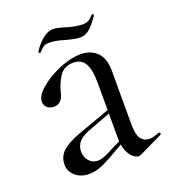

<svg xmlns="http://www.w3.org/2000/svg" viewBox="-118 -707 718 804"><g transform="rotate(-20 241.0 -305.0)"><path d="M365 8Q353 8 339.5 -3Q326 -14 316.5 -37Q307 -60 307 -95V-337Q307 -398 291 -426Q275 -454 240 -454Q199 -454 178.5 -425Q158 -396 147 -351Q136 -308 102 -308Q83 -308 71.5 -318.5Q60 -329 60 -346Q60 -372 96.5 -403Q133 -434 184.5 -455.5Q236 -477 279 -477Q325 -477 352.5 -449.5Q380 -422 380 -367V-129Q380 -81 394 -63Q408 -45 432 -45Q448 -45 475 -56H476Q480 -56 481.5 -51.5Q483 -47 479 -45L373 6ZM59 -64Q59 -99 83 -122.5Q107 -146 165 -167L325 -225L328 -211L204 -164Q171 -151 157 -133.5Q143 -116 143 -92Q143 -67 158.5 -50Q174 -33 196 -33Q217 -33 246 -48L335 -93L336 -79L245 -27Q211 -8 188.5 -0.5Q166 7 144 7Q107 7 83 -14Q59 -35 59 -64ZM382 -618H383Q386 -618 388 -615.5Q390 -613 389 -611Q361 -570 343 -556.5Q325 -543 304 -543Q287 -543 267.5 -548Q248 -553 243 -554Q202 -567 174 -567Q156 -567 148 -561.5Q140 -556 125 -540H124Q121 -540 118.5 -542.5Q116 -545 118 -547Q135 -574 158.5 -594.5Q182 -615 209 -615Q227 -615 260 -604Q277 -599 296.5 -595Q316 -591 332 -591Q349 -591 359.5 -597.5Q370 -604 382 -618Z"/></g></svg>

Font: Cormorant Unicase Medium
Style: Regular
Weight: 500
Designer: Christian Thalmann (Catharsis Fonts)
Foundry: Catharsis Fonts
Version: Version 4.000